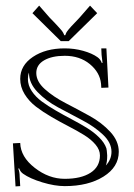

<svg xmlns="http://www.w3.org/2000/svg" viewBox="-20 -644 477 682"><path d="M401.9 -105Q401.9 -50.8 347.7 -16.8Q293.5 17.1 210 17.1Q174.3 17.1 130.1 3.7Q85.9 -9.8 62 -26.9Q52.2 -33.7 47.9 -45.9L44.9 -44.9Q49.8 -33.7 49.8 -17.1L51.8 17.1L35.2 18.1L25.9 -134.8L51.8 -136.2Q53.2 -86.9 103.3 -47.9Q153.3 -8.8 210 -8.8Q268.1 -8.8 301.5 -30.3Q335 -51.8 335 -91.8Q335 -111.8 319.3 -130.4Q303.7 -148.9 278.8 -164.3Q253.9 -179.7 223.6 -195.3Q193.4 -210.9 163.1 -228.5Q132.8 -246.1 107.9 -265.1Q83 -284.2 67.4 -309.6Q51.8 -335 51.8 -363.8Q51.8 -411.6 96.9 -441.9Q142.1 -472.2 210 -472.2Q244.1 -472.2 275.6 -463.4Q307.1 -454.6 326.2 -440.9Q337.4 -433.1 341.8 -419.9L344.2 -420.9Q340.8 -444.8 340.8 -449.2L339.8 -472.2H357.9L365.2 -333L339.8 -332L338.9 -346.2Q335 -386.7 299.1 -416.3Q263.2 -445.8 210 -445.8Q164.6 -445.8 136.7 -429.7Q108.9 -413.6 108.9 -384.8Q108.9 -354.5 139.2 -327.4Q169.4 -300.3 212.4 -278.1Q255.4 -255.9 298.3 -232.2Q341.3 -208.5 371.6 -175.8Q401.9 -143.1 401.9 -105ZM376 -105Q376 -137.2 345.7 -165.8Q315.4 -194.3 272.5 -216.8Q229.5 -239.3 186.5 -262.5Q143.6 -285.6 113.3 -317.1Q83 -348.6 83 -384.8V-386.2Q79.1 -377 79.1 -363.8Q79.1 -340.8 92.8 -320.3Q106.4 -299.8 128.7 -283.4Q150.9 -267.1 178 -251.5Q205.1 -235.8 233.9 -220.7Q262.7 -205.6 287.6 -190.4Q312.5 -175.3 331.8 -156.2Q351.1 -137.2 357.9 -117.2Q359.4 -112.8 360.8 -91.8Q360.8 -68.4 356 -56.2Q376 -77.6 376 -105ZM224.1 -498H195.8L95.2 -597.2L119.1 -624L155.8 -582Q162.1 -575.7 171.4 -565.9Q180.7 -556.2 185.5 -550.8Q190.4 -545.4 196 -539.1Q201.7 -532.7 204.3 -527.8Q207 -522.9 208 -519H211.9Q212.9 -522.9 215.3 -527.6Q217.8 -532.2 223.6 -539.3Q229.5 -546.4 233.6 -550.8Q237.8 -555.2 248 -565.9Q258.3 -576.7 263.2 -582L299.8 -624L325.2 -597.2Z"/></svg>

Font: FoglihtenNo01
Style: Regular
Weight: 500
Version: Version 0.61